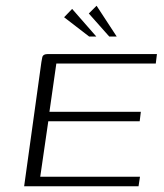

<svg xmlns="http://www.w3.org/2000/svg" viewBox="-20 -648 570 668"><path d="M64 0 124 -432Q126 -442 127 -448Q128 -454 133 -457Q138 -460 147 -460H526L522 -427H176L152 -259H470L466 -226H148L120 -33H467L462 0ZM290 -521 203 -588 231 -617 315 -521ZM360 -521 289 -601 316 -628 386 -521Z"/></svg>

Font: Genos Light
Style: Italic
Weight: 300
Italic angle: -8°
Designer: Robert E. Leuschke
Foundry: Robert E. Leuschke
Version: Version 1.010